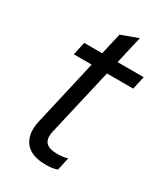

<svg xmlns="http://www.w3.org/2000/svg" viewBox="-167 -716 692 800"><g transform="rotate(30 179.5 -316.5)"><path d="M187 10Q116 10 87 -28.5Q58 -67 73 -132L183 -613L264 -643L144 -124Q136 -88 151 -70.5Q166 -53 206 -53Q222 -53 235 -55Q248 -57 256 -60L242 2Q231 6 218 8Q205 10 187 10ZM59 -447 73 -510H359L345 -447Z"/></g></svg>

Font: Instrument Sans SemiCondensed
Style: Italic
Weight: 400
Width: 4
Italic angle: -13°
Designer: Rodrigo Fuenzalida
Foundry: fragTYPE
Version: Version 1.000;gftools[0.9.28]